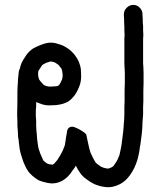

<svg xmlns="http://www.w3.org/2000/svg" viewBox="-20 -654 654 781"><path d="M486.8 -287.8Q487.8 -309.8 487.8 -318Q487.8 -326.1 487.8 -333.8Q487.8 -342 487.8 -356.8Q486.8 -369.8 486.8 -377Q485.9 -386.1 485.9 -396.2Q485.9 -403.8 485.9 -411Q485.9 -415.8 485.9 -423Q485.9 -430.2 485.9 -440.8Q485.9 -450.8 485.9 -459Q485.9 -467.1 485.9 -477.5Q485.9 -487.8 485.9 -496.9Q486.8 -505 486.8 -512.2Q485.9 -519.9 485.9 -529Q485.9 -537.2 485.9 -543.9Q484.9 -554.9 484.9 -563.1Q484.9 -568.8 484.9 -576Q483.9 -583.2 483.9 -589V-596.2Q483.9 -611 495.4 -622.5Q507 -634.1 522.3 -634.1Q537.6 -634.1 548.7 -622.5Q559.7 -611 559.7 -596.2V-589Q559.7 -584.2 560.7 -577.9Q560.7 -571.2 560.7 -564Q560.7 -557.8 562.1 -550.1Q562.1 -540 562.1 -530Q562.1 -520.9 563.1 -513.2Q563.1 -504.1 562.1 -494Q562.1 -484.9 562.1 -476.5Q562.1 -468.1 562.1 -460Q562.1 -451.8 562.1 -440.8Q562.1 -431.2 562.1 -424Q562.1 -415.8 562.1 -409.1Q562.1 -402.9 562.1 -396.2Q562.1 -389 563.1 -383.2Q563.1 -373.1 564 -357.8Q564 -343.9 564 -336.2Q564 -327.1 564 -317Q564 -307.9 563.1 -285.9Q563.1 -268.1 563.1 -263.8Q563.1 -251.8 563.1 -240.8Q562.1 -224 562.1 -218.2Q562.1 -206.2 562.1 -188Q560.7 -169.8 559.7 -156.8Q558.8 -144.8 558.8 -134.8Q557.8 -122.8 556.8 -109.8Q554.9 -98.8 553 -81.1Q551.1 -63.8 548.7 -54.2Q547.7 -40.8 544.8 -28.8Q542.9 -20.1 541 -11Q537.6 1.9 531.9 15.8Q527.1 28.8 518 44.1Q508.9 60 497.8 71.9Q484.9 85.9 468.1 95Q451.8 103.1 436.9 106Q419.7 108.9 402.9 106Q388 104.1 377 99.8Q366.9 96.9 354.9 90.2Q343.9 83.9 332.9 75.8Q319.9 67.1 310.8 56.1Q303.1 46 295.9 34.1Q293 27.8 288.7 20.1Q282 31.2 274.8 39.8Q266.7 53.2 256.1 63.8Q242.7 77.2 227.8 83.9Q211 92.1 189.9 92.1Q175.1 91.1 164 87.8Q150.1 84.9 136.7 79.1Q124.7 71.9 112.7 61.9Q98.8 49.9 92.1 38.8Q86.8 31.2 82 20.1Q77.7 11 74.8 3.8Q71.9 -3.8 69.1 -13.9Q64.7 -25.9 61.9 -38.8Q59 -51.8 58 -63.8Q56.1 -75.8 56.1 -83Q54.7 -89.2 53.7 -95.9Q53.7 -104.1 52.8 -117Q51.8 -130.9 50.8 -142V-161.2Q49.9 -177 49.9 -179.9Q49.9 -189.9 49.9 -201Q49.9 -211 50.4 -221.1Q50.8 -231.2 50.8 -247Q50.8 -265.2 50.8 -277.2Q50.8 -289.2 51.3 -299Q51.8 -308.9 52.8 -319.9Q52.8 -331.9 54.7 -345.8L56.1 -359.2Q56.1 -366.9 60.9 -375.1Q61.9 -378.9 62.8 -384.2Q66.7 -398.1 74.8 -411Q80.1 -419.2 87.8 -431.2Q99.8 -447 113.7 -456.1Q123.7 -461.9 135.3 -466.9Q146.8 -471.9 158.8 -475.8Q177.9 -482 193.8 -480.1L201.9 -479.1Q203.8 -478.2 206.7 -478.2Q215.8 -475.8 224 -472.9Q235 -470 245.1 -463.8Q251.8 -459 260 -454.2Q271.9 -445.1 282 -433.1Q288.7 -424 294 -415.8Q300.7 -404.8 304.1 -392.8Q307.9 -381.8 308.9 -372.2Q309.8 -363.1 309.8 -354Q310.8 -341 308.9 -326.6Q307 -312.2 301.7 -300.2Q296.9 -287.8 289.7 -275.8Q283 -263.8 272.9 -254.2Q260.9 -240.8 247 -236Q236.9 -231.2 223 -228.8Q210.1 -225.9 195.7 -225.9Q181.8 -224.9 168.8 -225.9Q154 -227.8 142 -233.1Q133.8 -236 127.1 -238.8Q127.1 -226.9 127.1 -220.1Q125.7 -210.1 125.7 -199Q125.7 -189.9 125.7 -181.8Q125.7 -174.1 127.1 -163.1V-143.9Q127.1 -134.8 128.1 -122.8Q129 -109.8 130 -104.1Q130.9 -95.9 130.9 -90.2Q131.9 -83.9 132.9 -73.9Q133.8 -65.2 135.7 -55.2Q137.6 -46 141 -37.9Q142.9 -30.2 145.8 -24.9Q147.7 -19.2 152 -11Q154 -6.2 155.9 -1.9Q157.8 1 162.1 3.8Q167.9 9.1 171.7 11Q176 12.9 179.9 13.9Q184.7 14.9 192.8 15.8H193.8Q198.1 13.9 201.9 10.1Q207.7 3.8 212.9 -2.9Q218.7 -12 224.9 -22.1Q230.7 -33.1 235 -40.8Q238.8 -50.8 241.7 -58Q242.7 -60.9 243.6 -62.8Q245.1 -70 246 -77.5Q247 -84.9 248.9 -96.9Q250.8 -107 251.8 -113.2Q252.8 -130 261.9 -135.5Q271 -141 282.5 -136.9Q294 -132.9 305 -126.4Q316.1 -119.9 323.7 -114.1L330.9 -107Q334.8 -89.2 336.7 -79.1Q339.1 -71 341 -60Q342 -56.1 342.9 -51.8Q342.9 -48.9 344.8 -45.1L345.8 -40.8Q346.8 -38.8 346.8 -37.9Q348.7 -30.2 354 -21.1Q358.8 -10.1 363.1 -2.9Q365.9 2.9 369.8 8.2Q372.7 11 377.9 14.9Q384.7 20.1 390.9 24Q398.1 26.9 402.9 28.8Q406.7 30.2 413.9 31.2Q418.7 32.1 422.1 31.2Q426.9 30.2 433.1 26.9Q437.9 24.9 441.7 21.1Q447 13.9 452.8 4.8Q459 -4.8 461.9 -13.9Q465.7 -21.1 466.7 -26.9Q469.1 -36.9 471 -47Q472.9 -54.2 473.9 -61.9Q474.8 -72.9 477.7 -91.1Q480.1 -108.9 481.1 -118.9Q482 -129 483 -139.1Q483 -151.1 484.9 -163.1Q484.9 -174.1 485.9 -189.9Q485.9 -208.2 485.9 -218.2Q485.9 -232.1 486.8 -242.2Q486.8 -254.2 486.8 -265.2ZM188 -403.8H184.7Q183.7 -403.8 181.8 -402.9Q174.1 -401 166.9 -398.1Q159.7 -393.8 154 -390.9Q152 -389.9 150.1 -387.1Q143.9 -377 139.1 -369.8Q136.7 -366.9 135.7 -363.1Q134.8 -359.2 134.8 -354.9Q134.8 -350.1 135.7 -342Q137.6 -333.8 139.1 -330.9Q141 -328.1 143.9 -324.2Q150.1 -317 155.9 -310.8Q157.8 -308.9 158.8 -307.9Q163.1 -306 167.9 -304.1Q171.7 -303.1 177 -302.2Q183.7 -301.2 192.8 -302.2Q201 -302.2 209.1 -303.1Q213.9 -304.1 216.8 -305Q217.7 -306 217.7 -306Q222.1 -309.8 224.9 -315.1Q227.8 -320.9 230.7 -327.1Q233.1 -331.9 234.1 -338.4Q235 -344.8 235 -349.2Q234.1 -356.8 233.1 -363.1Q233.1 -366.9 231.7 -369.8Q230.7 -373.1 229.7 -375.1Q225.9 -379.9 221.1 -386.1Q218.7 -389.9 216.8 -390.9Q211 -395.2 204.8 -399Q202.9 -400 200 -401Q195.7 -401.9 192.8 -402.9Z"/></svg>

Font: Namteng
Style: Regular
Weight: 400
Designer: Khon Soe Zaw Thu
Foundry: MPUA
Version: Version 1.03 June 17, 2016